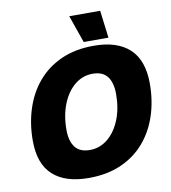

<svg xmlns="http://www.w3.org/2000/svg" viewBox="-98 -1001 979 1101"><g transform="rotate(-10 391.5 -450.5)"><path d="M330 16Q194 16 122 -49.5Q50 -115 50 -250Q50 -349 78 -435.5Q106 -522 161 -587Q216 -652 298 -689Q380 -726 488 -726Q625 -726 696.5 -659Q768 -592 768 -457Q768 -358 740 -272Q712 -186 657 -121.5Q602 -57 520 -20.5Q438 16 330 16ZM364 -141Q422 -141 468 -178.5Q514 -216 540.5 -281.5Q567 -347 567 -431Q567 -497 540 -533Q513 -569 454 -569Q396 -569 350 -531.5Q304 -494 277.5 -428Q251 -362 251 -278Q251 -212 278.5 -176.5Q306 -141 364 -141ZM436 -757 380 -917H560L580 -757Z"/></g></svg>

Font: Geist Black
Style: Italic
Weight: 900
Italic angle: -12°
Designer: Basement.studio, Andrés Briganti, Mateo Zaragoza
Foundry: Basement.studio, Vercel, Andrés Briganti, Guido Ferreyra, Mateo Zaragoza
Version: Version 1.500; ttfautohint (v1.8.4.7-5d5b)